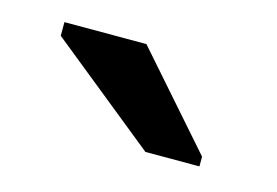

<svg xmlns="http://www.w3.org/2000/svg" viewBox="-39 -798 411 285"><g transform="rotate(15 166.5 -655.5)"><path d="M281 -578H198L32 -712V-733H158L281 -593Z"/></g></svg>

Font: Libra Sans
Style: Bold
Weight: 700
Foundry: Context Ltd
Version: Version 1.000